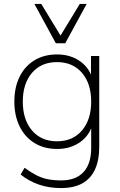

<svg xmlns="http://www.w3.org/2000/svg" viewBox="-20 -769 610 977"><path d="M290 188Q230 188 178.5 170.5Q127 153 85 119L105 85Q137 108 165 122.5Q193 137 223.5 143Q254 149 291 149Q366 149 405 106.5Q444 64 444 -15V-148H454Q440 -84 390 -47.5Q340 -11 271 -11Q204 -11 155 -41.5Q106 -72 79.5 -126.5Q53 -181 53 -252Q53 -324 79.5 -378Q106 -432 155 -462Q204 -492 271 -492Q340 -492 390 -455.5Q440 -419 454 -355H443V-484H485V-22Q485 47 463 94Q441 141 398 164.5Q355 188 290 188ZM270 -50Q350 -50 397 -105Q444 -160 444 -252Q444 -344 397 -398.5Q350 -453 270 -453Q190 -453 143 -398.5Q96 -344 96 -252Q96 -160 143 -105Q190 -50 270 -50ZM264 -549 155 -749H190L288 -588L386 -749H421L312 -549Z"/></svg>

Font: Nunito Sans 12pt ExtraLight
Style: Regular
Weight: 200
Designer: Vernon Adams
Foundry: Vernon Adams
Version: Version 3.101;gftools[0.9.27]